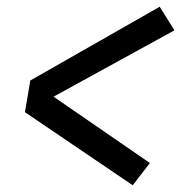

<svg xmlns="http://www.w3.org/2000/svg" viewBox="-20 -626 540 570"><path d="M374 -76 54 -293 70 -387 454 -606 498 -536 139 -339 425 -142Z"/></svg>

Font: Iosevka SS04 Medium Oblique
Style: Regular
Weight: 500
Italic angle: -9°
Monospace: yes
Designer: Belleve Invis
Foundry: Belleve Invis
Version: Version 19.0.0; ttfautohint (v1.8.4)